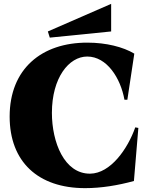

<svg xmlns="http://www.w3.org/2000/svg" viewBox="-20 -960 767 995"><path d="M421 15C504 15 590 1 674 -22L697 -297L681 -300C642 -189 553 -61 447 -60C313 -59 249 -223 249 -375C249 -557 337 -667 432 -667C534 -667 605 -555 625 -443H640L676 -682C618 -717 529 -739 434 -739C196 -740 30 -603 30 -356C30 -122 177 15 421 15ZM238 -765 556 -797V-940L228 -797Z"/></svg>

Font: Sinistre Bold
Style: Regular
Weight: 900
Designer: Jules Durand
Foundry: Collletttivo
Version: Version 69.420;Glyphs 3.2 (3217)